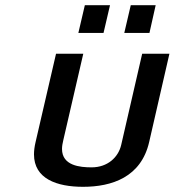

<svg xmlns="http://www.w3.org/2000/svg" viewBox="-20 -707 673 740"><path d="M556 -580 580 -687H484L459 -580ZM379 -580 404 -687H307L282 -580ZM117 -159C113 -142 111 -126 111 -112C111 -18 199 13 300 13C411 13 524 -24 555 -160L633 -500H528L447 -148C436 -101 395 -62 333 -62C289 -62 219 -68 219 -133C219 -143 221 -155 224 -167L301 -500H196Z"/></svg>

Font: Perun Medium Italic
Style: Regular
Weight: 500
Italic angle: -12°
Foundry: Copyright (c) Stefan Peev, Context Ltd, 2016
Version: Version 1.026